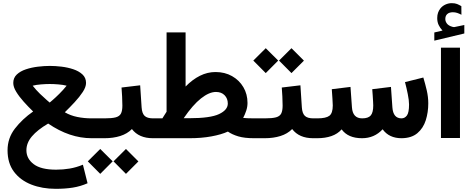

<svg xmlns="http://www.w3.org/2000/svg" viewBox="-20 -884 3015 1228"><path d="M191.9 -170.9Q160.6 -201.2 131.6 -233.6Q102.5 -266.1 83.7 -296.9Q64.9 -327.6 64.9 -353.5Q64.9 -386.2 87.4 -407.5Q109.9 -428.7 145.8 -440.7Q181.6 -452.6 222.2 -457.5Q262.7 -462.4 299.3 -462.4Q333 -462.4 372.8 -457.8Q412.6 -453.1 448.5 -441.2Q484.4 -429.2 507.3 -408Q530.3 -386.7 530.3 -353.5Q530.3 -327.6 509.5 -295.9Q488.8 -264.2 457.5 -230.5Q426.3 -196.8 394.5 -166Q430.2 -145 474.1 -136Q518.1 -127 565.9 -127H595.2V0H565.9Q424.8 0 288.1 -93.8Q219.2 -53.2 184.1 -11.7Q148.9 29.8 148.9 77.1Q148.9 130.4 195.3 165.8Q241.7 201.2 338.9 201.2Q383.3 201.2 425.5 194.1Q467.8 187 510.3 169.4L540 288.1Q494.6 308.1 445.8 315.9Q397 323.7 336.4 323.7Q250 323.7 180.2 296.4Q110.4 269 69.3 214.4Q28.3 159.7 28.3 77.1Q28.3 -0.5 75.4 -61.5Q122.6 -122.6 191.9 -170.9ZM297.9 -346.7Q272.9 -346.7 242.2 -344.2Q211.4 -341.8 189 -335.9Q210.4 -308.6 235.8 -283.9Q261.2 -259.3 279.5 -243.7Q297.9 -228 297.9 -228Q297.9 -228 316.2 -243.7Q334.5 -259.3 359.6 -284.2Q384.8 -309.1 406.2 -335.9Q383.3 -341.8 353.5 -344.2Q323.7 -346.7 297.9 -346.7Z M969.7 0H958Q868.2 0 823.7 -58.6Q793.9 -28.3 749 -14.2Q704.1 0 648.4 0H575.7V-127H649.4Q695.8 -127 720.2 -133.5Q744.6 -140.1 753.7 -158Q762.7 -175.8 762.7 -208.5Q762.7 -236.8 761 -267.1Q759.3 -297.4 757.3 -324.2L876.5 -338.4L885.7 -197.3Q888.2 -159.2 904.8 -143.1Q921.4 -127 959 -127H969.7ZM706.1 147.9 785.6 68.8 865.2 148.4 785.6 228ZM541.5 147.9 621.1 68.8 700.7 147.9 621.1 228Z M1535.2 -129.9Q1544.4 -128.9 1562 -127.9Q1579.6 -127 1605.5 -127H1620.1V0H1605Q1543.9 0 1504.4 -11.7Q1464.8 -23.4 1437.5 -42.5Q1396 -23.4 1332.3 -11.7Q1268.6 0 1192.4 0H950.2V-127H1018.6Q1025.4 -138.2 1032.2 -148.7Q1039.1 -159.2 1045.4 -169.4V-676.8H1167V-330.6Q1210.9 -375.5 1258.8 -399.4Q1306.6 -423.3 1358.4 -423.3Q1418 -423.3 1464.1 -397.2Q1510.3 -371.1 1536.6 -326.4Q1563 -281.7 1563 -225.6Q1563 -200.7 1554.9 -176.3Q1546.9 -151.9 1535.2 -129.9ZM1189.9 -127.9Q1324.7 -127.9 1380.9 -154.3Q1437 -180.7 1437 -221.7Q1437 -253.9 1416.5 -274.9Q1396 -295.9 1361.3 -295.9Q1317.9 -295.9 1265.6 -254.6Q1213.4 -213.4 1154.8 -127.9Z M1994.6 0H1982.9Q1893.1 0 1848.6 -58.6Q1818.8 -28.3 1773.9 -14.2Q1729 0 1673.3 0H1600.6V-127H1674.3Q1720.7 -127 1745.1 -133.5Q1769.5 -140.1 1778.6 -158Q1787.6 -175.8 1787.6 -208.5Q1787.6 -236.8 1785.9 -267.1Q1784.2 -297.4 1782.2 -324.2L1901.4 -338.4L1910.6 -197.3Q1913.1 -159.2 1929.7 -143.1Q1946.3 -127 1983.9 -127H1994.6ZM1764.6 -496.6 1844.2 -575.7 1923.8 -496.1 1844.2 -416.5ZM1600.1 -496.6 1679.7 -575.7 1759.3 -496.6 1679.7 -416.5Z M2547.9 -127Q2568.8 -127 2582.5 -145.3Q2596.2 -163.6 2596.2 -215.8Q2596.2 -241.7 2588.1 -282Q2580.1 -322.3 2570.3 -358.9L2687.5 -388.2Q2699.7 -348.1 2709.5 -305.9Q2719.2 -263.7 2719.2 -223.1Q2719.2 -165.5 2703.1 -114.7Q2687 -64 2649.4 -32.2Q2611.8 -0.5 2548.3 0Q2468.3 0 2427.2 -57.1Q2374.5 0 2295.4 0Q2206.1 0 2165 -56.6Q2139.2 -27.3 2099.6 -13.7Q2060.1 0 2008.8 0H1975.1V-127H2009.8Q2064.9 -127 2086.7 -143.6Q2108.4 -160.2 2108.4 -209.5Q2108.4 -220.7 2106.2 -253.7Q2104 -286.6 2102.1 -313.5L2221.7 -328.1L2231 -197.3Q2235.8 -127 2296.4 -127Q2335.9 -127 2351.6 -146Q2367.2 -165 2367.2 -209.5Q2367.2 -216.3 2366.2 -234.1Q2365.2 -252 2363.8 -273.7Q2362.3 -295.4 2360.8 -313.5L2480.5 -328.1L2489.7 -197.3Q2494.6 -127 2547.9 -127Z M2810.1 -688.5Q2795.4 -704.1 2785.9 -723.4Q2776.4 -742.7 2776.4 -768.6Q2776.4 -787.6 2781.7 -802.7Q2787.1 -817.9 2796.4 -829.6Q2809.6 -846.2 2829.1 -855Q2848.6 -863.8 2869.1 -863.8Q2890.1 -863.8 2903.3 -858.4Q2916.5 -853 2930.7 -844.7L2931.2 -789.6Q2916.5 -797.4 2903.8 -801.5Q2891.1 -805.7 2876 -805.7Q2867.2 -805.7 2857.4 -803.2Q2847.7 -800.8 2840.3 -793.9Q2828.1 -782.7 2828.1 -762.2Q2828.1 -747.1 2838.4 -733.4Q2848.6 -719.7 2872.1 -712.9Q2874.5 -712.4 2877 -711.7Q2879.4 -710.9 2881.8 -710.9Q2884.3 -710.9 2886.2 -710.9L2949.7 -724.1V-669.9L2757.8 -624V-676.3ZM2800.3 -579.1H2921.9V-1.4H2800.3Z"/></svg>

Font: Vazir WOL-UI
Style: Bold-WOL-UI
Weight: 700
Designer: Saber Rastikerdar
Foundry: Saber Rastikerdar
Version: Version 30.1.0